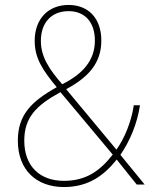

<svg xmlns="http://www.w3.org/2000/svg" viewBox="-20 -745 626 775"><path d="M257 -725C175 -725 120 -669 120 -580C120 -510 152 -462 209 -393C105 -335 52 -280 52 -177C52 -59 127 10 238 10C338 10 401 -38 451 -101L532 0H564L466 -120C504 -175 534 -246 545 -320H520C510 -252 482 -186 450 -141L247 -385C335 -432 389 -489 389 -581C389 -673 335 -725 257 -725ZM257 -700C323 -700 363 -655 363 -581C363 -503 316 -447 231 -405C178 -466 145 -516 145 -580C145 -653 187 -700 257 -700ZM224 -373 435 -121C385 -57 329 -15 238 -15C141 -15 78 -74 78 -177C78 -270 125 -319 224 -373Z"/></svg>

Font: Noto Sans Sinhala SemiCondensed Thin
Style: Regular
Weight: 100
Width: 4
Designer: Jelle Bosma - Monotype Design Team
Foundry: Monotype Imaging Inc.
Version: Version 2.006